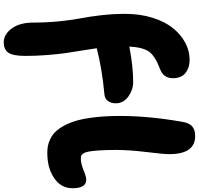

<svg xmlns="http://www.w3.org/2000/svg" viewBox="-38 -750 1038 1001"><g transform="rotate(90 480.5 -249.0)"><path d="M776.9 22.9Q757.8 22.9 741.2 20Q724.6 17.1 704.1 7.3Q683.6 -2.4 667.5 -18.6Q651.4 -34.7 635.3 -63.5Q619.1 -92.3 608.2 -130.9Q597.2 -169.4 590.6 -226.8Q584 -284.2 584 -355Q584 -509.3 615.2 -684.1Q621.1 -717.8 638.9 -732.9Q656.7 -748 689 -748Q783.2 -748 783.2 -612.8Q783.2 -584.5 772.2 -494.6Q761.2 -404.8 761.2 -335Q761.2 -283.7 763.7 -248.3Q766.1 -212.9 769.5 -194.1Q772.9 -175.3 779.5 -165.5Q786.1 -155.8 791.3 -153.8Q796.4 -151.9 805.2 -151.9Q832 -151.9 866.7 -166Q901.4 -180.2 916 -180.2Q960.9 -180.2 960.9 -108.9Q960.9 -48.8 908.2 -12.9Q855.5 22.9 776.9 22.9ZM200.2 250Q158.7 250 127.9 208.3Q97.2 166.5 97.2 95.2Q97.2 22.9 90.1 -43.9Q83 -110.8 74.5 -154.3Q65.9 -197.8 58.8 -259Q51.8 -320.3 51.8 -382.8Q51.8 -460 71.8 -524.7Q91.8 -589.4 125.5 -631.3Q159.2 -673.3 202.1 -696.3Q245.1 -719.2 292 -719.2Q332.5 -719.2 359.9 -697.5Q387.2 -675.8 387.2 -631.8Q387.2 -583 339.8 -564.9Q272.5 -540 249.3 -508.1Q226.1 -476.1 222.2 -404.8Q326.7 -424.8 407.2 -424.8Q447.3 -424.8 482.7 -399.7Q518.1 -374.5 518.1 -333Q518.1 -310.1 506.1 -293.5Q494.1 -276.9 471.2 -274.9Q338.9 -262.7 231 -234.9Q233.9 -212.4 242.7 -159.2Q251.5 -106 256.6 -70.6Q261.7 -35.2 266.4 22.5Q271 80.1 271 136.2Q271 201.2 254.4 225.6Q237.8 250 200.2 250Z"/></g></svg>

Font: Shantell Sans Irregular Bouncy
Style: Regular
Weight: 800
Designer: Stephen Nixon, Anya Danilova, Shantell Martin
Foundry: Arrow Type
Version: Version 1.006;[9816181b4]